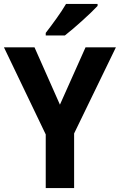

<svg xmlns="http://www.w3.org/2000/svg" viewBox="-20 -954 608 974"><path d="M475 -924V-934H315C289 -889 245 -830 212 -787V-774H309C358 -812 441 -887 475 -924ZM284 -423 155 -714H0L212 -272V0H356V-277L568 -714H414Z"/></svg>

Font: Noto Sans Telugu SemiCondensed
Style: Bold
Weight: 700
Width: 4
Designer: Jelle Bosma - Monotype Design Team
Foundry: Monotype Imaging Inc.
Version: Version 2.005